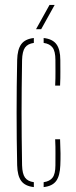

<svg xmlns="http://www.w3.org/2000/svg" viewBox="-20 -759 308 783"><path d="M50 -85Q45.5 -299.5 50 -514Q51 -557 66.5 -578.5Q82 -600 118 -604V-584Q93 -580.5 82 -565Q71 -549.5 70 -514Q69 -450.5 68.5 -399Q68 -347.5 68 -299.5Q68 -251.5 68.5 -200Q69 -148.5 70 -85Q71 -50 82 -34.8Q93 -19.5 118 -16V4Q82 0 66.5 -21.2Q51 -42.5 50 -85ZM205 -410Q206.5 -441.5 206.2 -466.5Q206 -491.5 206 -514Q206 -549.5 194.5 -565Q183 -580.5 158 -584V-604Q194.5 -600 210.2 -578.5Q226 -557 226 -514Q226 -493 226.2 -467.8Q226.5 -442.5 225 -410ZM158 4V-16Q183 -19.5 194.5 -34.8Q206 -50 206 -85Q206 -108.5 206.2 -134Q206.5 -159.5 205 -191H225Q226.5 -159 226.8 -133Q227 -107 226 -85Q224.5 -42.5 209.2 -21.2Q194 0 158 4ZM127 -640 182 -739H203L148 -640Z"/></svg>

Font: Big Shoulders Stencil Display Thin
Style: Regular
Weight: 100
Designer: Patric King
Foundry: XO Type Co
Version: Version 1.000